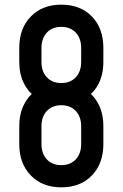

<svg xmlns="http://www.w3.org/2000/svg" viewBox="-20 -786 525 822"><path d="M242.5 16Q161 16 111.8 -35Q62.5 -86 62.5 -169V-245.5Q62.5 -298 82.5 -337.8Q102.5 -377.5 137.5 -401L138 -366.5Q102.5 -389.5 82.5 -429Q62.5 -468.5 62.5 -520.5V-581Q62.5 -664.5 111.8 -715.2Q161 -766 242.5 -766Q324.5 -766 373.5 -715.2Q422.5 -664.5 422.5 -581V-520.5Q422.5 -468.5 402.8 -429Q383 -389.5 347 -366.5L347.5 -401Q383 -377.5 402.8 -337.8Q422.5 -298 422.5 -245.5V-169Q422.5 -86 373.5 -35Q324.5 16 242.5 16ZM242.5 -79Q281.5 -79 304.5 -103.8Q327.5 -128.5 327.5 -169V-245.5Q327.5 -286 304.5 -310.8Q281.5 -335.5 242.5 -335.5Q203.5 -335.5 180.5 -310.8Q157.5 -286 157.5 -245.5V-169Q157.5 -128.5 180.5 -103.8Q203.5 -79 242.5 -79ZM242.5 -430.5Q281.5 -430.5 304.5 -455.2Q327.5 -480 327.5 -520.5V-581Q327.5 -621.5 304.5 -646.2Q281.5 -671 242.5 -671Q203.5 -671 180.5 -646.2Q157.5 -621.5 157.5 -581V-520.5Q157.5 -480 180.5 -455.2Q203.5 -430.5 242.5 -430.5Z"/></svg>

Font: Mohave Medium
Style: Regular
Weight: 500
Designer: Gumpita Rahayu
Foundry: Tokotype
Version: Version 2.003